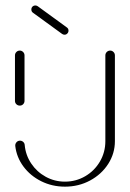

<svg xmlns="http://www.w3.org/2000/svg" viewBox="-20 -705 479 708"><path d="M53 -315.6Q45.6 -315.6 40.4 -320.6Q35.2 -325.6 35.2 -333V-500.7Q35.2 -508.1 40.4 -513.3Q45.6 -518.5 53 -518.5Q60 -518.5 65.2 -513.3Q70.4 -508.1 70.4 -500.7V-333Q70.4 -325.9 65.4 -320.7Q60.4 -315.6 53 -315.6ZM386.3 -518.5Q393.3 -518.5 398.5 -513.3Q403.7 -508.1 403.7 -500.7V-184.4Q403.7 -139.3 379.1 -100.7Q354.4 -62.2 312.2 -39.4Q270 -16.7 219.6 -16.7Q172.2 -16.7 132 -36.7Q91.9 -56.7 66.5 -90.9Q41.1 -125.2 36.3 -166.7Q35.6 -174.4 40.7 -180.4Q45.9 -186.3 53.7 -186.3Q60.4 -186.3 65.6 -181.7Q70.7 -177 71.1 -170.4Q74.4 -133 95.2 -102Q115.9 -71.1 148.7 -53.1Q181.5 -35.2 219.6 -35.2Q260 -35.2 294.3 -55.2Q328.5 -75.2 348.5 -109.4Q368.5 -143.7 368.5 -184.4V-500.7Q368.5 -508.1 373.7 -513.3Q378.9 -518.5 386.3 -518.5ZM95.6 -670Q95.6 -676.3 99.8 -680.6Q104.1 -684.8 110.4 -684.8Q115.2 -684.8 119.3 -681.9L226.7 -603.7Q232.6 -599.6 232.6 -591.9Q232.6 -585.9 228.3 -581.5Q224.1 -577 217.8 -577Q213 -577 208.9 -580L101.5 -658.1Q95.6 -662.2 95.6 -670Z"/></svg>

Font: 26F Galaxy Sans Light
Style: Regular
Weight: 300
Designer: C₂₉H₂₅N₃O₅
Version: Version 1.100